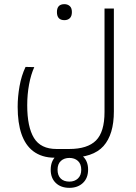

<svg xmlns="http://www.w3.org/2000/svg" viewBox="-20 -519 653 924"><path d="M243 240Q181 240 139 208Q65 151 65 -5Q65 -53 74 -104Q83 -155 103 -197L145 -196Q129 -161 120 -113Q111 -65 111 -12Q111 92 143.5 145Q176 198 252 198H313Q401 198 442 157Q483 116 483 20V-478H528V17Q528 128 478 184Q428 240 313 240ZM290 -422Q254 -422 254 -461Q254 -499 290 -499Q305 -499 315.5 -490Q326 -481 326 -461Q326 -441 316 -431.5Q306 -422 290 -422ZM314 385Q273 385 248.5 361.5Q224 338 224 298Q224 257 248.5 233.5Q273 210 314 210Q354 210 379 233.5Q404 257 404 297Q404 338 379 361.5Q354 385 314 385ZM314 355Q339 355 355 340Q371 325 371 298Q371 270 355 255.5Q339 241 314 241Q289 241 273 255.5Q257 270 257 298Q257 325 272 340Q287 355 314 355Z"/></svg>

Font: Noto Kufi Arabic ExtraLight
Style: Regular
Weight: 200
Designer: Monotype Design Team, David Williams, Khaled Hosny
Foundry: Google LLC
Version: Version 2.109; ttfautohint (v1.8.4.7-5d5b)